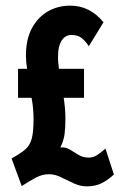

<svg xmlns="http://www.w3.org/2000/svg" viewBox="-20 -647 440 681"><path d="M57 13 21 -85Q52 -102 69 -116.5Q86 -131 92.5 -155Q99 -179 99 -224Q99 -240 97.5 -259.5Q96 -279 92 -300H44V-403H76Q72 -428 72 -450Q72 -508 93.5 -547.5Q115 -587 150.5 -607Q186 -627 229 -627Q299 -627 347 -568L295 -483Q285 -499 271 -511Q257 -523 233 -523Q212 -523 199 -503.5Q186 -484 186 -451Q185 -431 189 -403H278V-300H206Q209 -280 210.5 -261.5Q212 -243 212 -226Q212 -194 209 -171Q206 -148 194 -124Q212 -126 227 -117Q242 -108 258 -98Q274 -88 295 -88Q310 -88 323 -96Q336 -104 354 -120L384 -28Q361 -7 339 3.5Q317 14 288 14Q265 14 242 3.5Q219 -7 197 -18Q175 -29 154 -29Q130 -29 109 -18Q88 -7 57 13Z"/></svg>

Font: Inconsolata Condensed Black
Style: Regular
Weight: 900
Width: 3
Monospace: yes
Designer: Raph Levien, Cyreal, Brenton Simpson
Foundry: Raph Levien, Cyreal, Google
Version: Version 3.001; ttfautohint (v1.8.2.53-6de2)